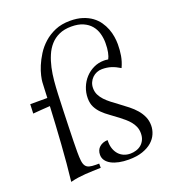

<svg xmlns="http://www.w3.org/2000/svg" viewBox="-140 -862 868 980"><g transform="rotate(-20 293.5 -371.5)"><path d="M113.8 -513.2Q114.3 -523.9 119.4 -546.6Q124.5 -569.3 135.7 -596.4Q147 -623.5 165 -652.3Q183.1 -681.2 209.5 -704.8Q235.8 -728.5 271.2 -743.7Q306.6 -758.8 353 -758.8Q391.1 -758.8 419.9 -749.5Q448.7 -740.2 469.7 -724.9Q490.7 -709.5 504.6 -689.5Q518.6 -669.4 526.9 -647.7Q535.2 -626 538.6 -604Q542 -582 542 -563Q542 -531.2 536.9 -501.2Q531.7 -471.2 518.1 -441.9Q493.7 -457 471.4 -464.1Q449.2 -471.2 421.9 -471.2Q406.7 -471.2 393.1 -465.6Q379.4 -460 368.9 -449.7Q358.4 -439.5 352.3 -425.5Q346.2 -411.6 346.2 -395Q346.2 -375 354.2 -358.6Q362.3 -342.3 375.7 -327.9Q389.2 -313.5 406.7 -300Q424.3 -286.6 442.9 -272.9Q466.3 -255.9 487.5 -239Q508.8 -222.2 524.9 -203.4Q541 -184.6 550.5 -163.1Q560.1 -141.6 560.1 -115.2Q560.1 -92.3 550.5 -69.8Q541 -47.4 521 -29.8Q501 -12.2 469.5 -1.2Q438 9.8 394 9.8Q365.2 9.8 341.3 4.9Q317.4 0 300 -9.3Q282.7 -18.6 272.9 -32.2Q263.2 -45.9 263.2 -63Q263.2 -89.4 280.5 -104.7Q297.9 -120.1 325.2 -121.1V-111.8Q325.2 -89.8 331.8 -72Q338.4 -54.2 349.9 -41.7Q361.3 -29.3 377.2 -22.7Q393.1 -16.1 412.1 -16.1Q427.7 -16.1 443.1 -20.8Q458.5 -25.4 470.5 -35.2Q482.4 -44.9 489.7 -60.1Q497.1 -75.2 497.1 -96.2Q497.1 -115.2 490.5 -131.1Q483.9 -147 473.1 -160.2Q462.4 -173.3 449.2 -184.6Q436 -195.8 422.9 -206.1Q400.9 -223.1 379.4 -238.3Q357.9 -253.4 341.1 -270Q324.2 -286.6 313.7 -307.1Q303.2 -327.6 303.2 -356Q303.2 -386.2 314.2 -414.1Q325.2 -441.9 344.5 -462.9Q363.8 -483.9 389.9 -496.3Q416 -508.8 446.8 -508.8Q450.7 -508.8 455.8 -508.5Q460.9 -508.3 469.2 -506.8Q476.1 -519 480.5 -540.3Q484.9 -561.5 484.9 -590.8Q484.9 -617.7 477.8 -642.8Q470.7 -668 454.6 -687Q438.5 -706.1 412.6 -717.5Q386.7 -729 349.1 -729Q310.5 -729 282.5 -716.3Q254.4 -703.6 234.9 -681.6Q215.3 -659.7 202.9 -630.1Q190.4 -600.6 183.1 -567.4Q175.8 -534.2 172.6 -498.3Q169.4 -462.4 168 -428.2Q166 -383.3 164.6 -338.1Q163.1 -293 161.9 -251.7Q160.6 -210.4 159.9 -175.5Q159.2 -140.6 159.2 -116.2Q159.2 -87.4 161.4 -69.1Q163.6 -50.8 170.7 -40.5Q177.7 -30.3 190.9 -26.6Q204.1 -22.9 226.1 -22.9H244.1V0Q220.7 1 200.2 1.5Q179.7 2 160.2 3.4Q140.6 4.9 120.6 7.6Q100.6 10.3 78.1 16.1Q83.5 -29.8 87.9 -80.1Q92.3 -130.4 95.9 -181.9Q99.6 -233.4 102.5 -284.9Q105.5 -336.4 107.9 -384.8Q83.5 -383.3 60.3 -381.6Q37.1 -379.9 15.1 -377.9L17.1 -428.2H109.9Q110.8 -450.7 111.8 -471.9Q112.8 -493.2 113.8 -513.2Z"/></g></svg>

Font: Simonetta
Style: Regular
Weight: 400
Version: Version 1.004